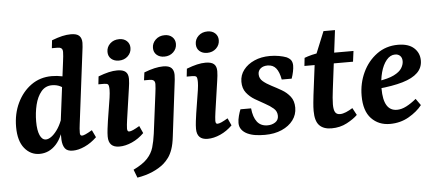

<svg xmlns="http://www.w3.org/2000/svg" viewBox="-54 -781 2491 1098"><g transform="rotate(-5 1191.5 -232.0)"><path d="M339 7Q307 7 294 -10.5Q281 -28 279 -60Q278 -73 278.5 -93.5Q279 -114 280 -133L327 -505Q329 -518 330.5 -535Q332 -552 332 -560Q332 -575 324.5 -581Q317 -587 303 -587H270L275 -632Q309 -645 335 -651Q361 -657 385 -657Q419 -657 433 -643Q447 -629 447 -603Q447 -593 445.5 -578.5Q444 -564 442 -550L391 -142Q389 -130 388 -115Q387 -100 387 -90Q387 -74 399 -74Q406 -74 419.5 -80Q433 -86 457 -100L477 -58Q445 -27 408 -10Q371 7 339 7ZM148 9Q96 9 61.5 -33.5Q27 -76 27 -156Q27 -232 56.5 -293.5Q86 -355 137 -391.5Q188 -428 255 -428Q286 -428 316 -421.5Q346 -415 369 -406L338 -337Q319 -356 298.5 -366Q278 -376 252 -376Q214 -376 190 -347Q166 -318 155 -272.5Q144 -227 144 -177Q144 -126 156.5 -98Q169 -70 191 -70Q205 -70 221.5 -81.5Q238 -93 255 -116Q272 -139 285 -172L299 -165Q283 -78 243 -34.5Q203 9 148 9Z M606 7Q544 7 544 -56Q544 -75 547 -99.5Q550 -124 553 -144L574 -276Q576 -292 577 -301.5Q578 -311 578 -321Q578 -348 571.5 -353Q565 -358 550 -358H517L522 -403Q556 -416 582 -422Q608 -428 631 -428Q664 -428 679 -415Q694 -402 694 -374Q694 -363 692.5 -348Q691 -333 689 -321L663 -142Q661 -128 659.5 -114Q658 -100 658 -92Q658 -74 669 -74Q678 -74 692.5 -80.5Q707 -87 729 -100L748 -58Q717 -27 679 -10Q641 7 606 7ZM646 -483Q619 -483 602 -498Q585 -513 585 -538Q585 -566 605.5 -585.5Q626 -605 658 -605Q685 -605 701.5 -589.5Q718 -574 718 -550Q718 -522 697.5 -502.5Q677 -483 646 -483Z M693 193 675 146Q729 120 755.5 91.5Q782 63 792 29Q802 -5 808 -49L837 -276Q839 -289 840.5 -306Q842 -323 842 -331Q842 -346 834 -352Q826 -358 812 -358H779L785 -403Q849 -428 895 -428Q928 -428 942 -414Q956 -400 956 -374Q956 -363 954.5 -347.5Q953 -332 951 -318L915 -24Q910 20 900 48.5Q890 77 876.5 95.5Q863 114 847 128Q820 151 781 168Q742 185 693 193ZM907 -483Q880 -483 863 -498Q846 -513 846 -538Q846 -565 866.5 -585Q887 -605 919 -605Q946 -605 962.5 -589.5Q979 -574 979 -550Q979 -522 958.5 -502.5Q938 -483 907 -483Z M1113 7Q1051 7 1051 -56Q1051 -75 1054 -99.5Q1057 -124 1060 -144L1081 -276Q1083 -292 1084 -301.5Q1085 -311 1085 -321Q1085 -348 1078.5 -353Q1072 -358 1057 -358H1024L1029 -403Q1063 -416 1089 -422Q1115 -428 1138 -428Q1171 -428 1186 -415Q1201 -402 1201 -374Q1201 -363 1199.5 -348Q1198 -333 1196 -321L1170 -142Q1168 -128 1166.5 -114Q1165 -100 1165 -92Q1165 -74 1176 -74Q1185 -74 1199.5 -80.5Q1214 -87 1236 -100L1255 -58Q1224 -27 1186 -10Q1148 7 1113 7ZM1153 -483Q1126 -483 1109 -498Q1092 -513 1092 -538Q1092 -566 1112.5 -585.5Q1133 -605 1165 -605Q1192 -605 1208.5 -589.5Q1225 -574 1225 -550Q1225 -522 1204.5 -502.5Q1184 -483 1153 -483Z M1441 13Q1413 13 1388 9.5Q1363 6 1341 -4Q1320 -14 1308 -30Q1296 -46 1296 -68Q1296 -86 1302 -108.5Q1308 -131 1314 -145H1375Q1380 -94 1401 -67Q1422 -40 1461 -40Q1486 -40 1505 -52.5Q1524 -65 1524 -89Q1524 -115 1504.5 -132Q1485 -149 1457 -164Q1429 -179 1400.5 -196Q1372 -213 1352.5 -238Q1333 -263 1333 -301Q1333 -339 1356 -369Q1379 -399 1418.5 -416.5Q1458 -434 1508 -434Q1535 -434 1560 -429.5Q1585 -425 1603 -418Q1623 -408 1629.5 -396Q1636 -384 1636 -368Q1636 -353 1632 -333.5Q1628 -314 1621 -294H1564Q1556 -338 1538.5 -359.5Q1521 -381 1490 -381Q1465 -381 1450 -368.5Q1435 -356 1435 -336Q1435 -311 1454.5 -294.5Q1474 -278 1502.5 -263.5Q1531 -249 1559.5 -232.5Q1588 -216 1607.5 -191Q1627 -166 1627 -127Q1627 -87 1603.5 -55.5Q1580 -24 1538 -5.5Q1496 13 1441 13Z M1824 9Q1778 9 1754 -16Q1730 -41 1730 -99Q1730 -121 1732.5 -146.5Q1735 -172 1737 -189L1763 -395L1826 -549H1892L1850 -211Q1847 -188 1845 -165.5Q1843 -143 1843 -127Q1843 -95 1851.5 -81.5Q1860 -68 1879 -68Q1895 -68 1914 -76Q1933 -84 1952 -96L1974 -55Q1952 -33 1912.5 -12Q1873 9 1824 9ZM1700 -360 1705 -406Q1723 -413 1748.5 -419.5Q1774 -426 1801 -428L1839 -421H1987L1979 -360Z M2243 -434Q2303 -434 2334.5 -405.5Q2366 -377 2366 -333Q2366 -292 2337 -263.5Q2308 -235 2250.5 -218Q2193 -201 2106 -193L2109 -236Q2171 -245 2204 -261.5Q2237 -278 2249.5 -298.5Q2262 -319 2262 -338Q2262 -358 2251 -369Q2240 -380 2222 -380Q2194 -380 2172.5 -354Q2151 -328 2139.5 -285.5Q2128 -243 2128 -192Q2128 -128 2147.5 -96Q2167 -64 2206 -64Q2232 -64 2260 -78.5Q2288 -93 2317 -117L2344 -79Q2316 -43 2267.5 -15Q2219 13 2159 13Q2094 13 2052.5 -30.5Q2011 -74 2011 -161Q2011 -233 2040 -295Q2069 -357 2121.5 -395.5Q2174 -434 2243 -434Z"/></g></svg>

Font: Rasa SemiBold
Style: Italic
Weight: 600
Italic angle: -7.10001°
Designer: Anna Giedrys (Yrsa+Rasa design), David Brezina (Yrsa art-direction, Rasa art-direction, design)
Foundry: Rosetta Type Foundry
Version: Version 2.004